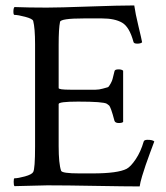

<svg xmlns="http://www.w3.org/2000/svg" viewBox="-20 -668 598 692"><path d="M148.4 -640.6Q192.4 -640.6 300.8 -644.5Q409.2 -648.4 463.9 -648.4Q467.8 -620.1 479 -573.7Q490.2 -527.3 492.2 -515.6Q487.3 -510.7 474.6 -510.7Q461.9 -510.7 460.9 -517.6Q446.3 -571.3 419.9 -586.4Q393.6 -601.6 347.7 -601.6H282.2Q198.2 -601.6 196.3 -588.9Q191.4 -565.4 191.4 -506.8V-350.6Q191.4 -344.7 233.4 -344.7H285.2Q312.5 -344.7 324.7 -344.7Q336.9 -344.7 350.6 -348.6Q364.3 -352.5 368.2 -353.5Q372.1 -354.5 378.4 -366.2Q384.8 -377.9 385.7 -383.3Q386.7 -388.7 392.6 -411.1Q393.6 -418 407.2 -418Q418.9 -418 423.8 -413.1V-228.5Q419.9 -224.6 408.2 -224.6Q395.5 -224.6 392.6 -232.4Q385.7 -258.8 380.9 -272Q376 -285.2 373.5 -287.6Q371.1 -290 365.2 -293.9Q352.5 -301.8 261.7 -301.8Q191.4 -301.8 191.4 -293V-141.6Q191.4 -78.1 200.2 -52.7Q203.1 -43 266.6 -43H313.5Q404.3 -43 436.5 -59.6Q451.2 -67.4 469.2 -94.2Q487.3 -121.1 498 -158.2Q500 -164.1 511.7 -164.1Q530.3 -164.1 536.1 -158.2Q531.2 -145.5 521 -117.7Q510.7 -89.8 504.9 -72.8Q499 -55.7 492.2 -33.2Q485.4 -10.7 483.4 3.9Q433.6 3.9 326.2 2Q218.8 0 150.4 0L32.2 2.9Q29.3 0 29.3 -12.7Q29.3 -25.4 32.2 -25.4Q44.9 -25.4 69.8 -32.2Q94.7 -39.1 99.6 -47.9Q106.4 -59.6 106.4 -139.6V-508.8Q106.4 -566.4 99.6 -592.8Q96.7 -600.6 70.8 -607.4Q44.9 -614.3 32.2 -614.3Q28.3 -614.3 28.3 -626Q28.3 -638.7 32.2 -642.6Q83 -640.6 148.4 -640.6Z"/></svg>

Font: Crimson Text
Style: Roman
Weight: 400
Version: Version 0.13